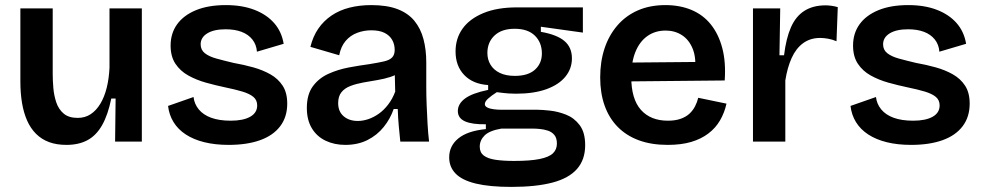

<svg xmlns="http://www.w3.org/2000/svg" viewBox="-20 -556 3861 754"><path d="M241 13Q202 13 172.5 2Q143 -9 121.5 -30.5Q100 -52 86.5 -82.5Q73 -113 66.5 -151.5Q60 -190 60 -237V-523H187V-265Q187 -240 189.5 -210.5Q192 -181 201 -154Q210 -127 230 -110Q250 -93 285 -93Q314 -93 336 -107.5Q358 -122 374 -148.5Q390 -175 399 -211Q408 -247 410 -290V-523H537V-218V0H432L434 -169H417Q404 -105 381 -64.5Q358 -24 323.5 -5.5Q289 13 241 13Z M878 13Q825 13 782.5 2.5Q740 -8 709.5 -28Q679 -48 661.5 -76.5Q644 -105 640 -140L740 -175Q743 -148 760.5 -126.5Q778 -105 809.5 -93.5Q841 -82 886 -82Q935 -82 962.5 -97.5Q990 -113 990 -142Q990 -163 975 -175.5Q960 -188 931.5 -196.5Q903 -205 864 -213Q826 -221 788.5 -231.5Q751 -242 719.5 -259.5Q688 -277 669 -305.5Q650 -334 650 -377Q650 -425 675.5 -460.5Q701 -496 749.5 -516Q798 -536 867 -536Q931 -536 979 -517.5Q1027 -499 1056.5 -465.5Q1086 -432 1094 -384L989 -353Q987 -381 971 -401Q955 -421 928.5 -431Q902 -441 866 -441Q820 -441 794 -425Q768 -409 768 -382Q768 -360 784.5 -347Q801 -334 830 -326Q859 -318 897 -309Q937 -302 974.5 -291.5Q1012 -281 1042 -264Q1072 -247 1090 -219.5Q1108 -192 1108 -149Q1108 -97 1080.5 -60.5Q1053 -24 1001.5 -5.5Q950 13 878 13Z M1336 13Q1293 13 1258.5 -3.5Q1224 -20 1204.5 -52.5Q1185 -85 1185 -132Q1185 -185 1208.5 -217Q1232 -249 1269.5 -266Q1307 -283 1349.5 -291Q1392 -299 1430 -304Q1467 -310 1488.5 -315Q1510 -320 1520 -330.5Q1530 -341 1530 -360Q1530 -382 1520 -399.5Q1510 -417 1490 -427Q1470 -437 1438 -437Q1409 -437 1382.5 -427Q1356 -417 1337.5 -395.5Q1319 -374 1312 -339L1199 -372Q1209 -413 1230 -443.5Q1251 -474 1282 -495Q1313 -516 1352.5 -526Q1392 -536 1438 -536Q1500 -536 1541.5 -520Q1583 -504 1607.5 -474Q1632 -444 1643 -402.5Q1654 -361 1654 -311V-214Q1654 -180 1655.5 -143.5Q1657 -107 1659 -70.5Q1661 -34 1665 0H1552Q1549 -29 1546 -61.5Q1543 -94 1542 -128H1526Q1513 -90 1487 -57.5Q1461 -25 1423 -6Q1385 13 1336 13ZM1385 -81Q1405 -81 1426 -88Q1447 -95 1467 -109Q1487 -123 1504 -145Q1521 -167 1532 -196L1530 -280L1555 -276Q1538 -262 1513.5 -254Q1489 -246 1461.5 -241.5Q1434 -237 1406.5 -232Q1379 -227 1356.5 -218.5Q1334 -210 1321 -194Q1308 -178 1308 -151Q1308 -118 1329.5 -99.5Q1351 -81 1385 -81Z M1988 178Q1903 178 1849 165Q1795 152 1769.5 126Q1744 100 1744 62Q1744 17 1780 -12.5Q1816 -42 1888 -49V-68Q1834 -67 1806 -79.5Q1778 -92 1778 -120Q1778 -148 1806 -169Q1834 -190 1897 -203V-222Q1837 -226 1803 -261.5Q1769 -297 1769 -354Q1769 -405 1796.5 -443.5Q1824 -482 1878 -504.5Q1932 -527 2010 -527H2269V-428L2104 -451V-431Q2167 -420 2196.5 -395Q2226 -370 2226 -327Q2226 -286 2200 -254.5Q2174 -223 2125 -205.5Q2076 -188 2006 -188Q1992 -188 1977 -189Q1962 -190 1931 -194Q1909 -180 1896.5 -168.5Q1884 -157 1884 -147Q1884 -139 1893.5 -134Q1903 -129 1918.5 -127Q1934 -125 1949 -125H2090Q2109 -125 2140.5 -121.5Q2172 -118 2203.5 -105.5Q2235 -93 2256.5 -64.5Q2278 -36 2278 14Q2278 71 2246 107.5Q2214 144 2149.5 161Q2085 178 1988 178ZM1999 76Q2062 76 2099 68.5Q2136 61 2151.5 46Q2167 31 2167 8Q2167 -14 2157 -26Q2147 -38 2131.5 -43Q2116 -48 2100 -49.5Q2084 -51 2073 -51H1949Q1902 -43 1883 -24Q1864 -5 1864 20Q1864 43 1880 55Q1896 67 1926 71.5Q1956 76 1999 76ZM2002 -258Q2054 -258 2081 -282.5Q2108 -307 2108 -346Q2108 -389 2080.5 -416Q2053 -443 2001 -443Q1950 -443 1922 -416.5Q1894 -390 1894 -348Q1894 -322 1906.5 -301.5Q1919 -281 1943 -269.5Q1967 -258 2002 -258Z M2602 13Q2538 13 2489 -5Q2440 -23 2406 -57.5Q2372 -92 2354.5 -141Q2337 -190 2337 -252Q2337 -314 2354 -365.5Q2371 -417 2404 -455.5Q2437 -494 2484.5 -515Q2532 -536 2593 -536Q2650 -536 2695.5 -517Q2741 -498 2771.5 -460Q2802 -422 2816.5 -367Q2831 -312 2826 -240L2418 -236V-310L2751 -313L2709 -272Q2715 -328 2700.5 -364Q2686 -400 2658 -418Q2630 -436 2594 -436Q2553 -436 2522.5 -414.5Q2492 -393 2475.5 -352.5Q2459 -312 2459 -254Q2459 -167 2497 -124.5Q2535 -82 2603 -82Q2632 -82 2653 -89.5Q2674 -97 2687.5 -109.5Q2701 -122 2709.5 -138.5Q2718 -155 2722 -172L2833 -149Q2825 -113 2807.5 -83Q2790 -53 2761.5 -31.5Q2733 -10 2694 1.5Q2655 13 2602 13Z M2937 0V-263V-523H3044L3041 -339H3059Q3067 -405 3086 -448.5Q3105 -492 3139 -513.5Q3173 -535 3222 -535Q3232 -535 3244 -533.5Q3256 -532 3270 -528L3265 -394Q3249 -401 3232 -404Q3215 -407 3201 -407Q3162 -407 3134 -386.5Q3106 -366 3089 -328.5Q3072 -291 3064 -240V0Z M3558 13Q3505 13 3462.5 2.5Q3420 -8 3389.5 -28Q3359 -48 3341.5 -76.5Q3324 -105 3320 -140L3420 -175Q3423 -148 3440.5 -126.5Q3458 -105 3489.5 -93.5Q3521 -82 3566 -82Q3615 -82 3642.5 -97.5Q3670 -113 3670 -142Q3670 -163 3655 -175.5Q3640 -188 3611.5 -196.5Q3583 -205 3544 -213Q3506 -221 3468.5 -231.5Q3431 -242 3399.5 -259.5Q3368 -277 3349 -305.5Q3330 -334 3330 -377Q3330 -425 3355.5 -460.5Q3381 -496 3429.5 -516Q3478 -536 3547 -536Q3611 -536 3659 -517.5Q3707 -499 3736.5 -465.5Q3766 -432 3774 -384L3669 -353Q3667 -381 3651 -401Q3635 -421 3608.5 -431Q3582 -441 3546 -441Q3500 -441 3474 -425Q3448 -409 3448 -382Q3448 -360 3464.5 -347Q3481 -334 3510 -326Q3539 -318 3577 -309Q3617 -302 3654.5 -291.5Q3692 -281 3722 -264Q3752 -247 3770 -219.5Q3788 -192 3788 -149Q3788 -97 3760.5 -60.5Q3733 -24 3681.5 -5.5Q3630 13 3558 13Z"/></svg>

Font: Bricolage Grotesque 48pt Condensed ExtraBold SemiBold
Style: Regular
Weight: 600
Version: Version 1.000;gftools[0.9.30]